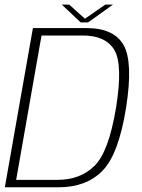

<svg xmlns="http://www.w3.org/2000/svg" viewBox="-30 -794 602 814"><path d="M-9.5 0H219Q335.5 0 404.2 -69.8Q473 -139.5 504.5 -337.5Q535 -530.5 494 -602.8Q453 -675 336.5 -675H109.5ZM38.5 -31.5 146 -643.5H321Q418 -643.5 454.8 -582Q491.5 -520.5 462 -337.5Q431 -150.5 370.8 -91Q310.5 -31.5 213.5 -31.5ZM312 -699H343.5L449 -774.5H416.5L330 -714.5L263.5 -774.5H232Z"/></svg>

Font: Anybody Thin ExtraLight
Style: Italic
Weight: 250
Italic angle: -10°
Version: Version 1.113;gftools[0.9.25]